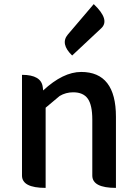

<svg xmlns="http://www.w3.org/2000/svg" viewBox="-20 -914 664 934"><path d="M202 0Q87 0 87 -60V-550Q181 -550 188 -490L190 -474Q287 -564 375 -564Q544 -564 544 -346V0Q429 0 429 -60V-332Q429 -403 407 -434Q385 -465 336 -465Q300 -465 270 -447L202 -390V0ZM331 -644Q272 -701 310 -746L436 -894Q516 -818 473 -777Z"/></svg>

Font: Swei Half Moon CJK SC
Style: Medium
Weight: 500
Version: Version 2.071